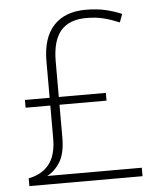

<svg xmlns="http://www.w3.org/2000/svg" viewBox="-52 -768 674 813"><g transform="rotate(-5 285.0 -361.5)"><path d="M342 -723Q391 -723 428 -714Q465 -705 495 -692L482 -657Q449 -671 416.5 -679.5Q384 -688 342 -688Q269 -688 233 -646Q197 -604 197 -515V-365H397V-332H197V-194Q197 -126 174.5 -89.5Q152 -53 119 -36H521V0H40V-33Q97 -44 127.5 -82.5Q158 -121 158 -193V-332H53V-365H158V-520Q158 -620 206 -671.5Q254 -723 342 -723Z"/></g></svg>

Font: Noto Sans Khmer UI ExtraLight
Style: Regular
Weight: 200
Designer: Danh Hong and the Monotype Design Team
Foundry: Monotype Imaging Inc.
Version: Version 2.002; ttfautohint (v1.8.4.7-5d5b)